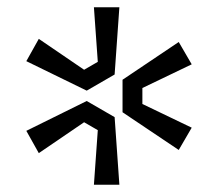

<svg xmlns="http://www.w3.org/2000/svg" viewBox="-20 -798 606 534"><path d="M241.2 -777.8H312L298.8 -590.8L221.2 -545.9L53.2 -627.9L87.9 -689.9L213.9 -604L252 -626ZM513.2 -442.9 477.1 -380.9 320.8 -485.8V-576.2L477.1 -681.2L513.2 -619.1L376 -553.2V-508.8ZM87.9 -372.1 53.2 -434.1 221.2 -517.1 298.8 -472.2 312 -284.2H241.2L252 -436L213.9 -458Z"/></svg>

Font: Sora Light
Style: Regular
Weight: 300
Designer: Jonathan Barnbrook, Julián Moncada
Foundry: Barnbrook Fonts
Version: Version 2.000